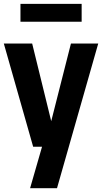

<svg xmlns="http://www.w3.org/2000/svg" viewBox="-22 -778 541 1018"><path d="M137.5 220 200.9 0 244.8 -116.7 354.1 -547H498.8L280.2 220ZM153.8 0 -1.7 -547H148.6L282.9 0ZM86.5 -662.6V-757.6H410.9V-662.6Z"/></svg>

Font: Encode Sans Condensed Thin
Style: Regular
Weight: 100
Width: 3
Designer: Multiple Designers
Foundry: Impallari Type
Version: Version 3.002